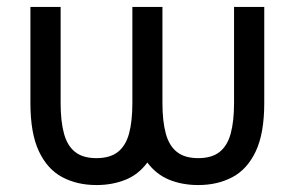

<svg xmlns="http://www.w3.org/2000/svg" viewBox="-20 -528 856 558"><path d="M452.1 -507.8V-228.5Q452.1 -175.3 461.9 -139.6Q471.7 -104 494.4 -86.2Q517.1 -68.4 556.2 -68.4Q595.2 -68.4 617.9 -86.2Q640.6 -104 650.4 -139.6Q660.2 -175.3 660.2 -228.5V-507.8H748V-228.5Q748 -140.6 723.4 -88.4Q698.7 -36.1 655.5 -13.2Q612.3 9.8 556.2 9.8Q509.8 9.8 471.9 -5.6Q434.1 -21 408.2 -55.7Q382.8 -21 344.7 -5.6Q306.6 9.8 260.3 9.8Q204.1 9.8 160.9 -13.2Q117.7 -36.1 93 -88.4Q68.4 -140.6 68.4 -228.5V-507.8H156.2V-228.5Q156.2 -175.3 166 -139.6Q175.8 -104 198.5 -86.2Q221.2 -68.4 260.3 -68.4Q299.3 -68.4 322.3 -86.2Q345.2 -104 355 -139.6Q364.7 -175.3 364.7 -228.5V-507.8Z"/></svg>

Font: Giphurs SC
Style: Regular
Weight: 400
Version: Version 0.920